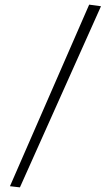

<svg xmlns="http://www.w3.org/2000/svg" viewBox="-20 -730 456 829"><path d="M23 74 365 -710 416 -703 66 79Z"/></svg>

Font: Rakkas
Style: Regular
Weight: 400
Designer: Zeynep Akay
Foundry: Zeynep Akay
Version: Version 2.000